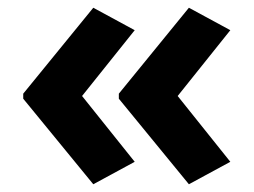

<svg xmlns="http://www.w3.org/2000/svg" viewBox="-20 -522 655 496"><path d="M40 -280 221 -502 328 -444 192 -274 328 -104 221 -46 40 -267ZM287 -280 468 -502 575 -444 439 -274 575 -104 468 -46 287 -267Z"/></svg>

Font: Noto Sans New Tai Lue
Style: Bold
Weight: 700
Version: Version 2.003